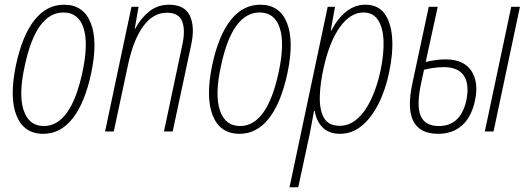

<svg xmlns="http://www.w3.org/2000/svg" viewBox="-20 -558 2240 815"><path d="M164 10Q81 10 50 -67.5Q19 -145 48 -283Q75 -408 126.5 -473Q178 -538 252 -538Q334 -538 365 -461Q396 -384 367 -247Q340 -121 288.5 -55.5Q237 10 164 10ZM166 -23Q281 -23 330 -252Q356 -374 334.5 -439.5Q313 -505 249 -505Q133 -505 85 -278Q58 -156 80.5 -89.5Q103 -23 166 -23Z M426 0 538 -529H568L552 -436H554Q577 -480 613 -509Q649 -538 698 -538Q763 -538 785.5 -492Q808 -446 792 -370L713 0H676L755 -373Q767 -432 753 -468Q739 -504 688 -504Q630 -504 588 -446.5Q546 -389 523 -281L463 0Z M997 10Q914 10 883 -67.5Q852 -145 881 -283Q908 -408 959.5 -473Q1011 -538 1085 -538Q1167 -538 1198 -461Q1229 -384 1200 -247Q1173 -121 1121.5 -55.5Q1070 10 997 10ZM999 -23Q1114 -23 1163 -252Q1189 -374 1167.5 -439.5Q1146 -505 1082 -505Q966 -505 918 -278Q891 -156 913.5 -89.5Q936 -23 999 -23Z M1209 237 1371 -529H1402L1384 -428H1386Q1414 -481 1450.5 -509.5Q1487 -538 1531 -538Q1585 -538 1612.5 -500Q1640 -462 1644.5 -397Q1649 -332 1632 -252Q1616 -175 1586 -116Q1556 -57 1515 -23.5Q1474 10 1423 10Q1377 10 1350 -16.5Q1323 -43 1316 -87H1313Q1309 -64 1304 -39Q1299 -14 1295 9L1246 237ZM1422 -24Q1463 -24 1496.5 -53.5Q1530 -83 1555 -135.5Q1580 -188 1595 -257Q1610 -328 1608 -384Q1606 -440 1585 -472.5Q1564 -505 1523 -505Q1468 -505 1423.5 -444Q1379 -383 1354 -271Q1339 -205 1337.5 -148.5Q1336 -92 1355 -58Q1374 -24 1422 -24Z M1840 10Q1685 10 1730 -202L1800 -529H1838L1787 -295Q1803 -299 1826 -302.5Q1849 -306 1870 -306Q1949 -306 1981 -257Q2013 -208 1996 -130Q1981 -61 1941 -25.5Q1901 10 1840 10ZM2038 0 2150 -529H2187L2075 0ZM1768 -207Q1747 -110 1765.5 -66.5Q1784 -23 1843 -23Q1936 -23 1960 -134Q1973 -202 1948.5 -237.5Q1924 -273 1864 -273Q1845 -273 1822 -270Q1799 -267 1780 -262Z"/></svg>

Font: Noto Sans Condensed ExtraLight
Style: Italic
Weight: 200
Width: 3
Italic angle: -12°
Designer: Monotype Design Team
Foundry: Monotype Imaging Inc.
Version: Version 2.013; ttfautohint (v1.8.4.7-5d5b)